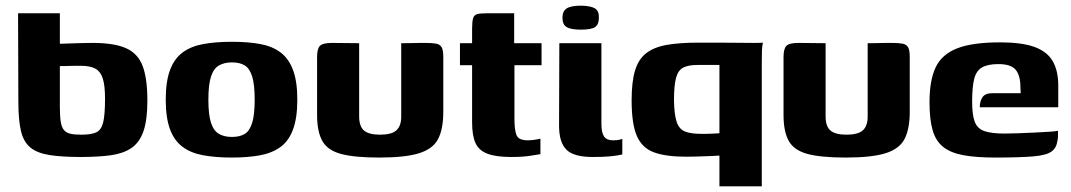

<svg xmlns="http://www.w3.org/2000/svg" viewBox="-20 -552 3794 680"><path d="M266 4Q198 4 154.5 -3Q111 -10 87 -30Q63 -50 54 -89Q45 -128 45 -193L44 -505H192V-397Q197 -397 209.5 -397.5Q222 -398 238.5 -398.5Q255 -399 273.5 -399.5Q292 -400 308 -400Q385 -400 427 -381Q469 -362 485.5 -317.5Q502 -273 502 -196Q502 -127 488 -87Q474 -47 445 -27.5Q416 -8 371.5 -2Q327 4 266 4ZM268 -75Q304 -75 321.5 -83.5Q339 -92 345.5 -119Q352 -146 352 -203Q352 -249 344 -274Q336 -299 317.5 -309Q299 -319 266 -319Q258 -319 247 -319Q236 -319 225 -318.5Q214 -318 205.5 -318Q197 -318 192 -318V-173Q192 -141 195 -121.5Q198 -102 206 -92Q214 -82 228.5 -78.5Q243 -75 268 -75Z M801 6Q744 6 700 -2Q656 -10 626.5 -32Q597 -54 582 -94.5Q567 -135 567 -199Q567 -263 582 -303.5Q597 -344 626.5 -366Q656 -388 700 -396Q744 -404 801 -404Q859 -404 902 -396Q945 -388 974 -366Q1003 -344 1018 -303.5Q1033 -263 1033 -199Q1033 -135 1018 -94Q1003 -53 973.5 -31.5Q944 -10 901 -2Q858 6 801 6ZM801 -67Q829 -67 846.5 -77.5Q864 -88 873 -116.5Q882 -145 882 -199Q882 -253 873 -281.5Q864 -310 846.5 -320.5Q829 -331 801 -331Q775 -331 756 -320.5Q737 -310 727.5 -281.5Q718 -253 718 -199Q718 -145 727.5 -116.5Q737 -88 756 -77.5Q775 -67 801 -67Z M1252 -399V-140Q1252 -104 1269.5 -89.5Q1287 -75 1326 -75Q1367 -75 1384 -90.5Q1401 -106 1401 -139V-399Q1402 -399 1414 -399Q1426 -399 1441.5 -399.5Q1457 -400 1470.5 -400Q1484 -400 1487 -400Q1510 -400 1524 -397.5Q1538 -395 1544 -385Q1550 -375 1550 -350V-156Q1550 -96 1532 -60.5Q1514 -25 1465 -9.5Q1416 6 1323 6Q1237 6 1189 -6.5Q1141 -19 1122 -52Q1103 -85 1103 -145V-350Q1103 -379 1113 -389.5Q1123 -400 1156 -400Q1180 -400 1204 -399.5Q1228 -399 1252 -399Z M1791 4Q1737 4 1706.5 -7.5Q1676 -19 1664 -45.5Q1652 -72 1652 -119V-321H1609V-399H1652V-450Q1652 -475 1655.5 -487Q1659 -499 1670 -502Q1681 -505 1705 -505H1801Q1801 -501 1801 -495Q1801 -489 1801 -480V-399H1898V-321H1802V-131Q1802 -91 1809.5 -73Q1817 -55 1850 -55Q1859 -55 1873.5 -57Q1888 -59 1894 -61V-6Q1887 -5 1859.5 -0.5Q1832 4 1791 4Z M2079 4Q2012 4 1986 -22Q1960 -48 1960 -107L1961 -399H2110V-113Q2110 -82 2119.5 -68.5Q2129 -55 2151 -55Q2164 -55 2173 -57Q2182 -59 2184 -60V-5Q2180 -4 2169 -2Q2158 0 2137 2Q2116 4 2079 4ZM2037 -447Q2002 -447 1987 -456Q1972 -465 1972 -489Q1972 -513 1987.5 -522.5Q2003 -532 2039 -532Q2073 -531 2087.5 -522Q2102 -513 2101 -489Q2101 -465 2087.5 -456Q2074 -447 2037 -447Z M2528 108V-1Q2515 0 2501.5 0.5Q2488 1 2473.5 1.5Q2459 2 2443.5 2.5Q2428 3 2411 3Q2338 3 2296 -12.5Q2254 -28 2235.5 -70.5Q2217 -113 2217 -197Q2217 -262 2229 -302Q2241 -342 2268.5 -363.5Q2296 -385 2341.5 -393Q2387 -401 2453 -401Q2481 -401 2517.5 -401Q2554 -401 2589.5 -400.5Q2625 -400 2651 -400Q2677 -400 2682 -401Q2679 -388 2678.5 -372Q2678 -356 2678 -334V108ZM2462 -78Q2469 -78 2479 -78Q2489 -78 2499.5 -78.5Q2510 -79 2517.5 -79.5Q2525 -80 2528 -80V-322Q2516 -322 2498.5 -322Q2481 -322 2451 -322Q2419 -322 2400.5 -313Q2382 -304 2374.5 -277Q2367 -250 2367 -196Q2368 -146 2376.5 -120.5Q2385 -95 2405.5 -86.5Q2426 -78 2462 -78Z M2904 -399V-140Q2904 -104 2921.5 -89.5Q2939 -75 2978 -75Q3019 -75 3036 -90.5Q3053 -106 3053 -139V-399Q3054 -399 3066 -399Q3078 -399 3093.5 -399.5Q3109 -400 3122.5 -400Q3136 -400 3139 -400Q3162 -400 3176 -397.5Q3190 -395 3196 -385Q3202 -375 3202 -350V-156Q3202 -96 3184 -60.5Q3166 -25 3117 -9.5Q3068 6 2975 6Q2889 6 2841 -6.5Q2793 -19 2774 -52Q2755 -85 2755 -145V-350Q2755 -379 2765 -389.5Q2775 -400 2808 -400Q2832 -400 2856 -399.5Q2880 -399 2904 -399Z M3506 6Q3436 6 3391 -2.5Q3346 -11 3320 -32Q3294 -53 3283 -91Q3272 -129 3272 -190Q3272 -268 3294 -314Q3316 -360 3370.5 -381Q3425 -402 3522 -402Q3598 -402 3643 -386Q3688 -370 3708 -336Q3728 -302 3728 -249V-172H3450Q3450 -193 3459.5 -207.5Q3469 -222 3495 -222H3595L3594 -243Q3594 -284 3577.5 -304.5Q3561 -325 3516 -325Q3479 -325 3458.5 -313.5Q3438 -302 3430.5 -273.5Q3423 -245 3423 -192Q3423 -144 3432.5 -120Q3442 -96 3467 -87.5Q3492 -79 3538 -79Q3555 -79 3584 -80Q3613 -81 3643.5 -82.5Q3674 -84 3697.5 -85.5Q3721 -87 3727 -89V-71Q3727 -57 3722.5 -41.5Q3718 -26 3705 -16Q3687 -2 3638.5 2Q3590 6 3506 6Z"/></svg>

Font: Genos Thin
Style: Bold
Weight: 700
Version: Version 1.010